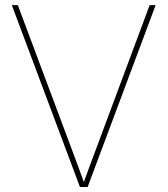

<svg xmlns="http://www.w3.org/2000/svg" viewBox="-20 -748 670 768"><path d="M299.8 0 27.3 -727.5H51.3L262.2 -164.1Q276.9 -125 291.3 -85.9Q305.7 -46.9 319.8 -7.8H311Q325.2 -46.9 339.6 -85.9Q354 -125 368.7 -164.1L578.6 -727.5H602.5L330.6 0Z"/></svg>

Font: Inter 18pt Thin
Style: Regular
Weight: 250
Designer: Rasmus Andersson
Foundry: rsms
Version: Version 4.001;git-66647c0bb